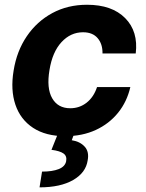

<svg xmlns="http://www.w3.org/2000/svg" viewBox="-20 -573 627 823"><path d="M259.9 10.7Q176.1 10.7 121.8 -25Q67.5 -60.7 46 -124.3Q24.5 -187.9 38.4 -270.6Q51.8 -354.4 95 -417.8Q138.1 -481.2 204.2 -516.9Q270.2 -552.6 353 -552.6Q459.9 -552.6 516.5 -495.4Q573.2 -438.2 561.8 -343.8H419.4Q420.1 -384.2 398.6 -409.4Q377.1 -434.7 335.9 -434.7Q282.7 -434.7 243.6 -392.4Q204.5 -350.1 192.1 -272.7Q179 -194.6 203.7 -151.8Q228.3 -109 281.2 -109Q320.7 -109 351.2 -132.8Q381.7 -156.6 396 -199.9H538.7Q524.5 -137.4 486.2 -89.8Q447.8 -42.3 390.3 -15.8Q332.7 10.7 259.9 10.7ZM229.4 -2.8H299L287.6 28.1Q323.2 33.7 343 55.6Q362.9 77.4 355.8 114.3Q348 167.3 293.5 198.7Q239 230.1 149.5 230.1L160.2 162.6Q204.5 162.6 231.7 151.8Q258.9 141 263.5 118.3Q267.8 96.2 252.3 85Q236.9 73.9 200.6 69.2Z"/></svg>

Font: Inter UI
Style: Bold Italic
Weight: 700
Italic angle: 9.39999°
Designer: Rasmus Andersson
Foundry: rsms
Version: 3.2;8d6f07862